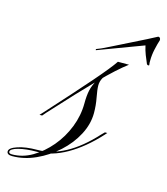

<svg xmlns="http://www.w3.org/2000/svg" viewBox="-168 -623 612 703"><g transform="rotate(15 138.5 -271.5)"><path d="M10 -163H0L12 -176Q101 -274 155.5 -336.5Q210 -399 227 -425H269Q230 -396 173 -338Q116 -280 22 -177ZM249 -154Q195 -95 138 -62.5Q81 -30 26 -30Q-15 -30 -43.5 -22.5Q-72 -15 -72 -4Q-72 3 -60 3Q-20 3 16.5 -18.5Q53 -40 83 -75.5Q113 -111 130.5 -155.5Q148 -200 148 -247Q148 -275 152.5 -296Q157 -317 171 -340.5Q185 -364 215 -395L268 -425Q233 -398 214 -381.5Q195 -365 187.5 -351.5Q180 -338 180 -323Q180 -307 185.5 -278.5Q191 -250 191 -221Q191 -179 169.5 -138Q148 -97 111.5 -64Q75 -31 31 -11Q-13 9 -58 9Q-78 9 -78 -4Q-78 -17 -48 -27Q-18 -37 25 -37Q132 -37 236 -151L248 -163H257ZM138 -445 137 -449Q152 -454 182.5 -469.5Q213 -485 247.5 -502Q282 -519 309.5 -533Q337 -547 346 -552Q355 -552 355 -541Q350 -526 345 -503.5Q340 -481 340 -460Q340 -456 340 -452Q340 -448 341 -443Q341 -441 337 -441Q335 -441 332 -444Q325 -460 319 -475.5Q313 -491 309 -509Z"/></g></svg>

Font: Ballet 24pt
Style: Regular
Weight: 400
Designer: Maximiliano R. Sproviero
Foundry: Omnibus-Type
Version: Version 1.100